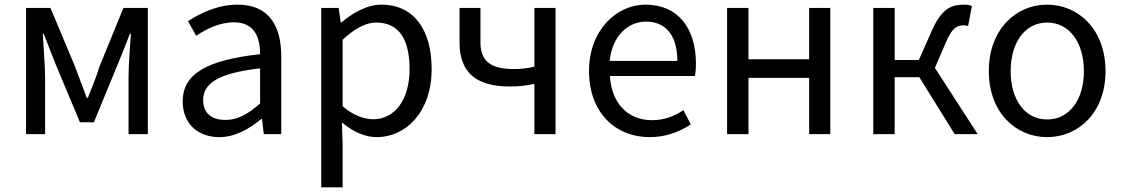

<svg xmlns="http://www.w3.org/2000/svg" viewBox="-20 -577 4828 826"><path d="M92 0H174V-245C174 -293 167 -376 164 -432H168C184 -390 202 -344 218 -304L324 -51H384L488 -304C504 -344 523 -389 539 -432H543C539 -376 533 -293 533 -245V0H616V-543H511L407 -288C393 -242 375 -199 358 -156H353C338 -199 320 -242 304 -288L197 -543H92Z M924 13C991 13 1052 -22 1104 -65H1107L1115 0H1190V-334C1190 -469 1135 -557 1002 -557C914 -557 838 -518 789 -486L824 -423C867 -452 924 -481 987 -481C1076 -481 1099 -414 1099 -344C868 -318 766 -259 766 -141C766 -43 833 13 924 13ZM950 -61C896 -61 854 -85 854 -147C854 -217 916 -262 1099 -283V-132C1046 -85 1002 -61 950 -61Z M1362 229H1454V45L1451 -50C1500 -9 1552 13 1601 13C1725 13 1837 -94 1837 -280C1837 -448 1761 -557 1621 -557C1558 -557 1497 -521 1448 -480H1446L1437 -543H1362ZM1586 -64C1550 -64 1502 -78 1454 -120V-406C1506 -454 1553 -480 1598 -480C1702 -480 1742 -400 1742 -279C1742 -145 1676 -64 1586 -64Z M2279 0H2370V-543H2279V-290C2247 -283 2223 -280 2191 -280C2091 -280 2047 -314 2047 -394V-543H1957V-394C1957 -260 2035 -205 2172 -205C2222 -205 2241 -209 2279 -216Z M2774 13C2847 13 2905 -11 2952 -42L2920 -103C2879 -76 2837 -60 2784 -60C2681 -60 2610 -134 2604 -250H2970C2972 -264 2974 -282 2974 -302C2974 -457 2896 -557 2757 -557C2633 -557 2514 -448 2514 -271C2514 -92 2629 13 2774 13ZM2603 -315C2614 -423 2682 -484 2759 -484C2844 -484 2894 -425 2894 -315Z M3108 0H3200V-242H3461V0H3552V-543H3461V-322H3200V-543H3108Z M3737 0H3829V-245H3935L4087 0H4186L4002 -285L4049 -394C4076 -459 4098 -468 4127 -468C4135 -468 4139 -467 4145 -465L4161 -551C4153 -555 4141 -557 4129 -557C4070 -557 4030 -539 3987 -441L3933 -319H3829V-543H3737Z M4485 13C4618 13 4736 -91 4736 -271C4736 -452 4618 -557 4485 -557C4352 -557 4234 -452 4234 -271C4234 -91 4352 13 4485 13ZM4485 -63C4391 -63 4328 -146 4328 -271C4328 -396 4391 -480 4485 -480C4579 -480 4643 -396 4643 -271C4643 -146 4579 -63 4485 -63Z"/></svg>

Font: GenYoGothic2 TW R
Style: Regular
Weight: 400
Version: Version 2.100;PS 2.1;hotconv 16.6.51;makeotf.lib2.5.65220 DE